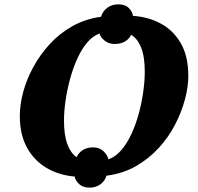

<svg xmlns="http://www.w3.org/2000/svg" viewBox="-20 -799 909 882"><path d="M391 63Q360 63 342.5 45.5Q325 28 323 12Q251 6 194 -27.5Q137 -61 104 -121Q71 -181 71 -266Q71 -318 86.5 -376Q102 -434 133 -491Q164 -548 209 -597Q254 -646 313 -679Q372 -712 444 -722Q452 -748 473 -763.5Q494 -779 524 -779Q555 -779 571.5 -762.5Q588 -746 591 -726Q660 -722 718 -691Q776 -660 810.5 -600.5Q845 -541 845 -450Q845 -400 829.5 -342Q814 -284 784 -226Q754 -168 708.5 -118.5Q663 -69 603 -35Q543 -1 469 8Q462 33 441 48Q420 63 391 63ZM332 -77Q341 -97 360 -109.5Q379 -122 409 -122Q435 -122 454 -105.5Q473 -89 478 -67Q510 -78 536.5 -108.5Q563 -139 583.5 -183Q604 -227 617.5 -277Q631 -327 638 -377Q645 -427 645 -470Q645 -539 628 -581Q611 -623 582 -639Q575 -622 556 -609.5Q537 -597 506 -597Q480 -597 461 -612Q442 -627 437 -645Q406 -634 380 -603Q354 -572 334.5 -528.5Q315 -485 301.5 -435Q288 -385 281 -336Q274 -287 274 -245Q274 -178 289.5 -136.5Q305 -95 332 -77Z"/></svg>

Font: Noto Serif Black
Style: Italic
Weight: 900
Italic angle: -12°
Designer: Monotype Design Team
Foundry: Monotype Imaging Inc.
Version: Version 2.013